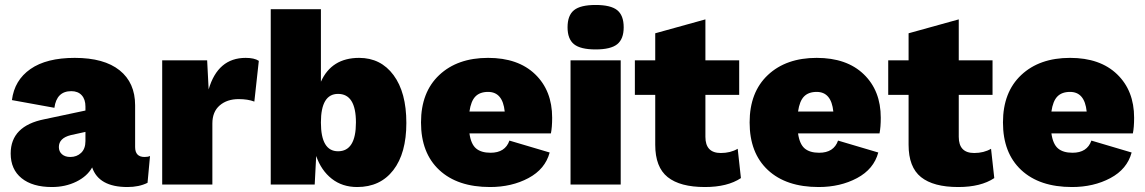

<svg xmlns="http://www.w3.org/2000/svg" viewBox="-20 -743 4611 773"><path d="M562 -111Q576 -111 584 -115L574 -7Q540 10 493 10Q378 10 351 -69Q331 -33 287 -11.5Q243 10 189 10Q111 10 67 -25.5Q23 -61 23 -125Q23 -236 159 -263L324 -298V-314Q324 -343 309 -359.5Q294 -376 267 -376Q208 -376 199 -309L28 -340Q38 -420 102.5 -465Q167 -510 281 -510Q399 -510 461.5 -460Q524 -410 524 -319V-151Q524 -111 562 -111ZM263 -111Q289 -111 306.5 -127.5Q324 -144 324 -175V-212L265 -199Q217 -187 217 -151Q217 -133 229.5 -122Q242 -111 263 -111Z M633 0V-500H814L820 -383Q857 -510 969 -510Q1004 -510 1022 -498L1004 -334Q978 -344 941 -344Q894 -344 864.5 -318.5Q835 -293 835 -246V0Z M1426 -510Q1513 -510 1564.5 -440.5Q1616 -371 1616 -248Q1616 -126 1563.5 -58Q1511 10 1418 10Q1358 10 1315.5 -23.5Q1273 -57 1253 -115L1247 0H1070V-706H1272V-414Q1315 -510 1426 -510ZM1341 -134Q1413 -134 1413 -250Q1413 -365 1341 -365Q1272 -365 1272 -250Q1272 -134 1341 -134Z M2203 -269Q2203 -231 2198 -206H1870Q1876 -163 1896.5 -145.5Q1917 -128 1955 -128Q2014 -128 2031 -177L2193 -129Q2175 -62 2107.5 -26Q2040 10 1953 10Q1822 10 1748.5 -58.5Q1675 -127 1675 -250Q1675 -372 1748.5 -441Q1822 -510 1945 -510Q2066 -510 2134.5 -444Q2203 -378 2203 -269ZM1945 -373Q1912 -373 1894 -354.5Q1876 -336 1870 -294H2012Q2004 -373 1945 -373Z M2265 -633Q2265 -681 2291 -702Q2317 -723 2378 -723Q2439 -723 2465 -702Q2491 -681 2491 -633Q2491 -586 2465 -565Q2439 -544 2378 -544Q2317 -544 2291 -565Q2265 -586 2265 -633ZM2479 -500V0H2277V-500Z M2950 -144 2963 -26Q2909 10 2818 10Q2718 10 2668 -30Q2618 -70 2618 -160V-361H2536V-500H2618V-609L2820 -665V-500H2956V-361H2820V-192Q2820 -127 2882 -127Q2921 -127 2950 -144Z M3526 -269Q3526 -231 3521 -206H3193Q3199 -163 3219.5 -145.5Q3240 -128 3278 -128Q3337 -128 3354 -177L3516 -129Q3498 -62 3430.5 -26Q3363 10 3276 10Q3145 10 3071.5 -58.5Q2998 -127 2998 -250Q2998 -372 3071.5 -441Q3145 -510 3268 -510Q3389 -510 3457.5 -444Q3526 -378 3526 -269ZM3268 -373Q3235 -373 3217 -354.5Q3199 -336 3193 -294H3335Q3327 -373 3268 -373Z M3970 -144 3983 -26Q3929 10 3838 10Q3738 10 3688 -30Q3638 -70 3638 -160V-361H3556V-500H3638V-609L3840 -665V-500H3976V-361H3840V-192Q3840 -127 3902 -127Q3941 -127 3970 -144Z M4546 -269Q4546 -231 4541 -206H4213Q4219 -163 4239.5 -145.5Q4260 -128 4298 -128Q4357 -128 4374 -177L4536 -129Q4518 -62 4450.5 -26Q4383 10 4296 10Q4165 10 4091.5 -58.5Q4018 -127 4018 -250Q4018 -372 4091.5 -441Q4165 -510 4288 -510Q4409 -510 4477.5 -444Q4546 -378 4546 -269ZM4288 -373Q4255 -373 4237 -354.5Q4219 -336 4213 -294H4355Q4347 -373 4288 -373Z"/></svg>

Font: Elaine Sans ExtraBold
Style: Regular
Weight: 800
Designer: Wei Huang
Foundry: Wei Huang
Version: Version 2.001;December 24, 2019;FontCreator 12.0.0.2547 64-b